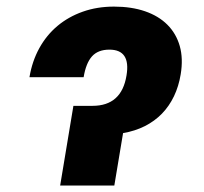

<svg xmlns="http://www.w3.org/2000/svg" viewBox="-20 -573 629 593"><path d="M71 -334.5Q79.2 -383.9 101.4 -424.2Q123.6 -464.5 157.5 -492.9Q191.4 -521.3 235.6 -536.9Q279.8 -552.6 332 -552.6Q386 -552.6 427.9 -538.2Q469.8 -523.8 497 -496.6Q524.1 -469.5 535.2 -430.8Q546.2 -392 538 -343Q532 -306.5 517.4 -275.9Q502.8 -245.4 480.3 -222.1Q457.7 -198.9 427.6 -183.6Q397.4 -168.3 360.1 -161.9L333.1 0H165.8L206.7 -246.1H265.6Q355.5 -246.1 370.7 -339.8Q384.2 -419.7 317.8 -419.7Q282.7 -419.7 264 -398.8Q245.4 -377.8 238.3 -334.5Z"/></svg>

Font: Inter P Extra Bold
Style: Italic
Weight: 800
Italic angle: 9.39999°
Designer: Rasmus Andersson
Foundry: rsms
Version: Version 3.018;git-588b23468